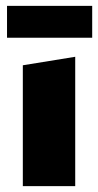

<svg xmlns="http://www.w3.org/2000/svg" viewBox="-20 -636 335 656"><path d="M58 -413 237 -442V0H58ZM4 -616H295V-507H4Z"/></svg>

Font: Ysabeau Heavy
Style: Regular
Weight: 800
Designer: Christian Thalmann (Catharsis Fonts)
Version: Version 0.003